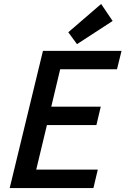

<svg xmlns="http://www.w3.org/2000/svg" viewBox="-20 -950 634 970"><path d="M29 0 197 -693H594L571 -600H284L239 -411H489L467 -318H217L163 -93H474L452 0ZM369 -727 325 -787 491 -930 549 -844Z"/></svg>

Font: Ubuntu Sans Mono Medium
Style: Italic
Weight: 500
Italic angle: -13.5°
Monospace: yes
Designer: Dalton Maag Ltd
Foundry: Dalton Maag Ltd
Version: Version 1.006